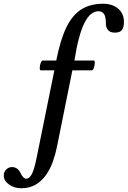

<svg xmlns="http://www.w3.org/2000/svg" viewBox="-178 -735 681 1024"><path d="M-65 269Q-102 269 -130 249Q-158 229 -158 201Q-158 181 -144.5 168.5Q-131 156 -115 156Q-84 156 -69 187Q-54 218 -39 218Q-20 218 -7 191Q6 164 18 103L112 -360H39Q34 -360 34 -373Q34 -386 39 -399Q44 -412 50 -412H122Q143 -520 175 -587Q207 -654 255 -684.5Q303 -715 372 -715Q422 -715 452.5 -688.5Q483 -662 483 -618Q483 -590 472.5 -575.5Q462 -561 435 -561Q409 -561 398 -575Q387 -589 387 -605Q387 -645 377 -660Q367 -675 347 -675Q303 -675 271.5 -611Q240 -547 219 -412H322Q328 -412 327.5 -399Q327 -386 322.5 -373Q318 -360 312 -360H208L126 47Q118 87 104 126.5Q90 166 67.5 198Q45 230 12.5 249.5Q-20 269 -65 269Z"/></svg>

Font: Junicode
Style: Bold Italic
Weight: 700
Italic angle: -11°
Designer: Peter S. Baker
Version: Version 2.100; ttfautohint (v1.8.4)